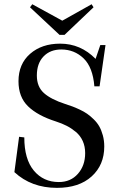

<svg xmlns="http://www.w3.org/2000/svg" viewBox="-20 -885 575 918"><path d="M264.6 -718.3 123.5 -850.1 134.3 -864.7 277.8 -786.1 418 -864.7 427.2 -850.1 288.6 -718.3ZM252.4 13.2Q129.9 13.2 48.8 -62L71.3 -231L96.2 -228Q96.2 -124 141.8 -69.3Q187.5 -14.6 261.2 -14.6Q317.9 -14.6 352.5 -54Q387.2 -93.3 387.2 -152.8Q387.2 -185.1 375.5 -210.9Q363.8 -236.8 342.5 -254.4Q321.3 -272 298.8 -283.4Q276.4 -294.9 247.6 -304.2Q160.2 -332 114.3 -376.5Q68.4 -420.9 68.4 -496.6Q68.4 -579.1 124 -627.7Q179.7 -676.3 267.6 -676.3Q365.7 -676.3 437 -603.5L459.5 -669.4H484.4L456.1 -472.2H431.2Q423.8 -563.5 379.6 -606Q335.4 -648.4 272.9 -648.4Q220.2 -648.4 188.2 -615.2Q156.2 -582 156.2 -523.9Q156.2 -470.2 190.2 -439.9Q224.1 -409.7 292 -387.7Q311.5 -381.3 325.7 -376.2Q339.8 -371.1 360.6 -361.3Q381.3 -351.6 396.2 -341.3Q411.1 -331.1 427.7 -314.9Q444.3 -298.8 454.6 -280.8Q464.8 -262.7 471.7 -237.8Q478.5 -212.9 478.5 -184.6Q478.5 -96.2 418.2 -41.5Q357.9 13.2 252.4 13.2Z"/></svg>

Font: Elstob
Style: Regular
Weight: 400
Designer: Peter S. Baker
Version: Version 1.015